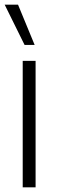

<svg xmlns="http://www.w3.org/2000/svg" viewBox="-22 -800 247 820"><path d="M75 0V-540H130V0ZM83 -608 -2 -780H55L126 -608Z"/></svg>

Font: Mohave Light
Style: Regular
Weight: 300
Designer: Gumpita Rahayu
Foundry: Tokotype
Version: Version 2.003